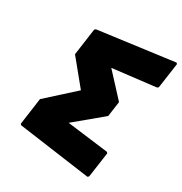

<svg xmlns="http://www.w3.org/2000/svg" viewBox="-191 -973 1063 1120"><g transform="rotate(30 340.5 -412.5)"><path d="M649 -648 657 -655 681 -824 675 -831 170 -764 162 -757 137 -577 272 -412 91 -248 66 -68 72 -61 557 6 565 -1 589 -170 583 -177 305 -212 477 -355 485 -362 499 -463 493 -470 360 -614Z"/></g></svg>

Font: Hussar Woodtype
Style: BlkObl
Weight: 900
Foundry: Cannot Into Space Fonts
Version: Version 1.07